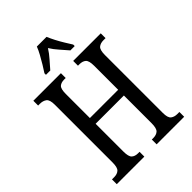

<svg xmlns="http://www.w3.org/2000/svg" viewBox="-265 -1047 1162 1162"><g transform="rotate(-45 316.5 -465.5)"><path d="M28 0V-41H47Q73 -41 88 -54.5Q103 -68 103 -111V-605Q103 -648 86 -660.5Q69 -673 43 -673H28V-714H264V-673H251Q225 -673 210.5 -660.5Q196 -648 196 -604V-398H438V-603Q438 -647 423 -660Q408 -673 381 -673H369V-714H605V-673H587Q561 -673 545.5 -660Q530 -647 530 -603V-108Q530 -66 546 -53.5Q562 -41 587 -41H605V0H369V-41H381Q408 -41 423 -54.5Q438 -68 438 -112V-349H196V-111Q196 -68 210.5 -54.5Q225 -41 251 -41H264V0ZM193 -784Q206 -803 221.5 -829Q237 -855 252 -882Q267 -909 275 -931H358Q367 -909 381 -882Q395 -855 411 -829Q427 -803 439 -784V-771H402Q381 -796 357.5 -822Q334 -848 316 -877Q298 -848 274.5 -822Q251 -796 230 -771H193Z"/></g></svg>

Font: Noto Serif ExtraCondensed
Style: Regular
Weight: 400
Width: 2
Designer: Monotype Design Team
Foundry: Monotype Imaging Inc.
Version: Version 2.015